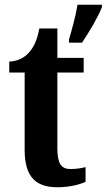

<svg xmlns="http://www.w3.org/2000/svg" viewBox="-20 -780 450 810"><path d="M271 -613V-600H326C355 -643 394 -708 410 -750V-760H307C300 -715 283 -654 271 -613ZM222 10C280 10 322 -4 341 -13V-75C322 -70 301 -67 277 -67C236 -67 222 -93 222 -156V-474H333V-536H222V-660H146C137 -612 123 -583 106 -563C89 -541 60 -522 19 -520V-474H84V-147C84 -31 134 10 222 10Z"/></svg>

Font: Noto Serif Georgian Condensed Bold
Style: Regular
Weight: 700
Width: 3
Designer: Monotype Design Team, Akaki Razmadze
Foundry: Google LLC
Version: Version 2.003